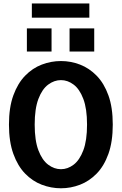

<svg xmlns="http://www.w3.org/2000/svg" viewBox="-20 -1050 690 1082"><path d="M323.5 11Q268 11 215.5 -9Q163 -29 121.5 -71.8Q80 -114.5 55.2 -183Q30.5 -251.5 30.5 -348Q30.5 -444.5 55.2 -512.5Q80 -580.5 121.5 -623.2Q163 -666 215.5 -686Q268 -706 323.5 -706Q379 -706 431 -686Q483 -666 524.8 -623.2Q566.5 -580.5 591 -512.5Q615.5 -444.5 615.5 -348Q615.5 -251.5 591 -183Q566.5 -114.5 524.8 -71.8Q483 -29 431 -9Q379 11 323.5 11ZM323.5 -96.5Q361.5 -96.5 395 -122Q428.5 -147.5 449.5 -202.8Q470.5 -258 470.5 -348Q470.5 -437.5 449.5 -492.8Q428.5 -548 395 -573.2Q361.5 -598.5 323.5 -598.5Q285.5 -598.5 251.5 -573.2Q217.5 -548 196.5 -492.8Q175.5 -437.5 175.5 -348Q175.5 -258 196.5 -202.8Q217.5 -147.5 251.5 -122Q285.5 -96.5 323.5 -96.5ZM131.5 -890H270.5V-759.5H131.5ZM372 -890H511V-759.5H372ZM159.5 -950.5V-1030.5H483.5V-950.5Z"/></svg>

Font: Trispace SemiBold
Style: Regular
Weight: 600
Designer: Tyler Finck
Foundry: Etcetera Type Company
Version: Version 1.210; ttfautohint (v1.8.3)